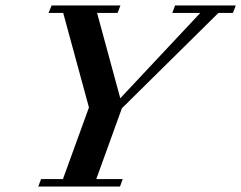

<svg xmlns="http://www.w3.org/2000/svg" viewBox="-20 -683 883 703"><path d="M120.1 0 130.4 -27.3H210.4L305.7 -289.6L211.4 -635.7H157.7L168.9 -663.1H420.9L410.6 -635.7H335.4L420.4 -323.2L713.4 -635.7H610.8L621.1 -663.1H843.3L833 -635.7H779.8L426.3 -286.6L332.5 -27.3H429.2L419.4 0Z"/></svg>

Font: Elstob SemiBold
Style: Italic
Weight: 600
Italic angle: -20°
Designer: Peter S. Baker
Version: Version 1.015